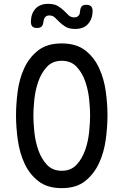

<svg xmlns="http://www.w3.org/2000/svg" viewBox="-20 -965 640 995"><path d="M300 -80Q348 -80 377 -111.5Q406 -143 421.5 -187.5Q437 -232 442 -281.5Q447 -331 447 -367Q447 -402 442 -450.5Q437 -499 421.5 -543.5Q406 -588 377 -619Q348 -650 300 -650Q252 -650 223 -618.5Q194 -587 178.5 -542.5Q163 -498 158 -449.5Q153 -401 153 -366Q153 -330 158 -281Q163 -232 178.5 -187.5Q194 -143 223 -111.5Q252 -80 300 -80ZM300 10Q225 10 178.5 -26.5Q132 -63 106.5 -119Q81 -175 72 -241Q63 -307 63 -367Q63 -425 71.5 -490.5Q80 -556 105.5 -611.5Q131 -667 177.5 -703.5Q224 -740 300 -740Q375 -740 421.5 -704Q468 -668 493.5 -612.5Q519 -557 528 -492Q537 -427 537 -368Q537 -308 528 -241.5Q519 -175 493 -119Q467 -63 421 -26.5Q375 10 300 10ZM205 -852Q203 -835 195.5 -827.5Q188 -820 172 -820Q155 -820 147.5 -828Q140 -836 140 -853Q141 -895 164 -920Q187 -945 230 -945Q261 -945 279.5 -934Q298 -923 311 -910Q324 -897 335.5 -886Q347 -875 365 -875Q374 -875 379.5 -878Q385 -881 388.5 -885.5Q392 -890 393.5 -896Q395 -902 395 -908Q397 -925 404 -932.5Q411 -940 427 -940Q444 -940 452 -932Q460 -924 460 -907Q459 -866 436 -840.5Q413 -815 370 -815Q339 -815 320.5 -826Q302 -837 289 -850Q276 -863 264.5 -874Q253 -885 235 -885Q227 -885 221.5 -882Q216 -879 212.5 -874.5Q209 -870 207.5 -864Q206 -858 205 -852Z"/></svg>

Font: Maple Mono
Style: Regular
Weight: 400
Monospace: yes
Designer: subframe7536
Version: Version 7.300